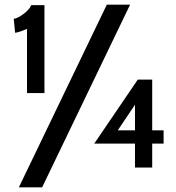

<svg xmlns="http://www.w3.org/2000/svg" viewBox="-20 -720 757 825"><path d="M171 -320H96V-596Q64 -582 45 -579L39 -639Q48 -640 60 -646.5Q72 -653 82.5 -661Q93 -669 102 -679Q111 -689 114 -698H171ZM539 -700 161 85H61L439 -700ZM683 -103H634V0H560V-103H385L572 -378H634V-160H683ZM560 -160V-270L486 -160Z"/></svg>

Font: Cabin
Style: Regular
Weight: 400
Designer: Pablo Impallari
Foundry: Pablo Impallari
Version: Version 1.007